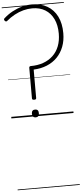

<svg xmlns="http://www.w3.org/2000/svg" viewBox="-124 -1505 1060 2496"><g transform="rotate(-5 405.5 -257.5)"><path d="M317 -216Q303 -216 296 -220.5Q289 -225 289 -237V-635Q289 -645 294.5 -650.5Q300 -656 309 -656Q400 -656 473.5 -682Q547 -708 600.5 -758.5Q654 -809 682 -881.5Q710 -954 710 -1045Q710 -1156 671.5 -1236Q633 -1316 562.5 -1359Q492 -1402 395 -1402Q336 -1402 277.5 -1386.5Q219 -1371 162.5 -1340.5Q106 -1310 54 -1266Q48 -1261 40.5 -1262Q33 -1263 25 -1271Q18 -1281 17 -1289Q16 -1297 23 -1303Q77 -1352 138 -1385Q199 -1418 264 -1435.5Q329 -1453 395 -1453Q510 -1453 594 -1404Q678 -1355 723.5 -1264Q769 -1173 769 -1045Q769 -948 738.5 -869Q708 -790 652.5 -733Q597 -676 518.5 -643.5Q440 -611 344 -607V-237Q344 -225 337.5 -220.5Q331 -216 317 -216ZM317 14Q295 14 283 1Q271 -12 271 -37Q271 -63 283 -75.5Q295 -88 317 -88Q339 -88 350.5 -75.5Q362 -63 362 -37Q362 -12 350.5 1Q339 14 317 14ZM0 928H811V938H0ZM0 -20H811V0H0ZM0 -505H811V-500H0ZM0 -1448H811V-1438H0Z"/></g></svg>

Font: Playwrite ID Guides
Style: Regular
Weight: 400
Designer: Veronika Burian, José Scaglione
Foundry: TypeTogether
Version: Version 1.003